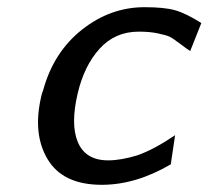

<svg xmlns="http://www.w3.org/2000/svg" viewBox="-20 -504 580 534"><path d="M95 -237Q96 -243 100 -253Q129 -359 208 -421.5Q287 -484 382 -484Q437 -484 467 -475.5Q497 -467 540 -440L509 -362Q501 -367 480.5 -382.5Q460 -398 451.5 -402Q443 -406 420 -411Q397 -416 366 -416Q300 -416 257 -368.5Q214 -321 196 -244Q176 -159 196 -110Q217 -58 281 -58Q316 -58 362 -72Q408 -88 467 -128L455 -47Q358 10 263 10Q155 10 112.5 -61Q70 -132 95 -237Z"/></svg>

Font: Coval
Style: Italic
Weight: 400
Foundry: Context Ltd
Version: Version 001.000